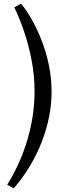

<svg xmlns="http://www.w3.org/2000/svg" viewBox="-20 -831 369 1061"><path d="M265 -325Q265 -187 211 -47.5Q157 92 56 210L20 190Q94 70 132.5 -62.5Q171 -195 171 -327Q171 -412 155 -496Q139 -580 113.5 -655.5Q88 -731 59 -790L96 -811Q123 -779 152.5 -728.5Q182 -678 207.5 -614Q233 -550 249 -476.5Q265 -403 265 -325Z"/></svg>

Font: Literata 12pt
Style: Italic
Weight: 400
Italic angle: -2°
Designer: Latin by Veronika Burian and Jose Scaglione. Greek by Irene Vlachou. Cyrillic by Vera Evstafieva
Foundry: TypeTogether
Version: Version 3.002